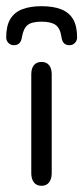

<svg xmlns="http://www.w3.org/2000/svg" viewBox="-28 -591 269 620"><path d="M73 -32Q73 -13 81.5 -2Q90 9 106 9Q122 9 130.5 -2Q139 -13 139 -32V-351Q139 -370 130.5 -380.5Q122 -391 106 -391Q90 -391 81.5 -380.5Q73 -370 73 -351ZM43 -472Q48 -500 61.5 -510.5Q75 -521 106 -521Q137 -521 151.5 -510.5Q166 -500 170 -474Q172 -458 178.5 -451.5Q185 -445 196 -445Q207 -445 214 -452.5Q221 -460 221 -470Q221 -507 208 -529Q195 -551 169.5 -561Q144 -571 106 -571Q69 -571 43.5 -561Q18 -551 5 -529Q-8 -507 -8 -470Q-8 -460 -1 -452.5Q6 -445 17 -445Q28 -445 34.5 -451.5Q41 -458 43 -472Z"/></svg>

Font: Beiruti
Style: Regular
Weight: 400
Version: Version 1.00